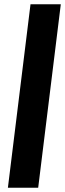

<svg xmlns="http://www.w3.org/2000/svg" viewBox="-20 -880 305 900"><path d="M159 0 265 -860H123L17 0Z"/></svg>

Font: Ny Stormning
Style: HfKr
Weight: 700
Designer: Robert Jablonski, Mew Too
Foundry: Cannot Into Space Fonts
Version: Version 0.90